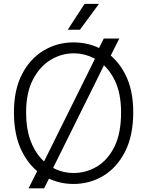

<svg xmlns="http://www.w3.org/2000/svg" viewBox="-20 -968 786 1026"><path d="M372.5 15Q285 15 212.8 -29Q140.5 -73 97.5 -158.5Q54.5 -244 54.5 -368Q54.5 -488 97.8 -571.5Q141 -655 213.5 -698.2Q286 -741.5 373 -741.5Q461.5 -741.5 533.8 -698.2Q606 -655 649 -571.5Q692 -488 692 -368Q692 -244 648.8 -158.5Q605.5 -73 533 -29Q460.5 15 372.5 15ZM372.5 -43.5Q440 -43.5 498 -78Q556 -112.5 591.5 -184Q627 -255.5 627 -367Q627 -472.5 591.2 -542.8Q555.5 -613 497.5 -648Q439.5 -683 373 -683Q308.5 -683 250.5 -648Q192.5 -613 156 -542.8Q119.5 -472.5 119.5 -367Q119.5 -283.5 141 -222.5Q162.5 -161.5 198.8 -121.8Q235 -82 280 -62.8Q325 -43.5 372.5 -43.5ZM132.5 38.5 192 -79.5 213 -100.5 487.5 -654 491.5 -676 534.5 -762H617.5L565 -657.5L543 -634L263.5 -70L260.5 -50L215.5 38.5ZM342 -809 432 -947.5H509L407 -809Z"/></svg>

Font: Spline Sans Light
Style: Regular
Weight: 300
Designer: Eben Sorkin, Mirko Velimirovic
Foundry: Sorkin Type
Version: Version 1.000; ttfautohint (v1.8.3)